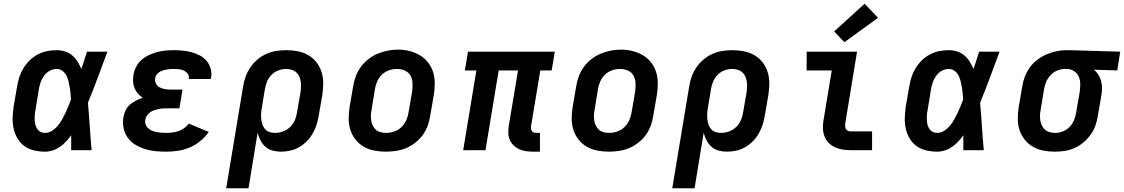

<svg xmlns="http://www.w3.org/2000/svg" viewBox="-20 -808 6047 1033"><path d="M222 8Q193 8 164 1.5Q135 -5 112 -21.5Q89 -38 74.5 -62.5Q60 -87 53.5 -115Q47 -143 48 -173Q49 -203 53 -233L72 -343Q76 -368 84 -393Q92 -418 106 -441Q120 -464 140 -483.5Q160 -503 184 -515.5Q208 -528 233.5 -533Q259 -538 285 -538Q308 -538 330 -531Q352 -524 369 -509.5Q386 -495 397.5 -476Q409 -457 418 -437Q425 -460 433 -483.5Q441 -507 448 -530H558Q532 -461 506.5 -392Q481 -323 453 -255Q459 -191 463 -127.5Q467 -64 473 0H363Q363 -20 363 -40Q363 -60 363 -80Q350 -62 335 -46Q320 -30 302 -17.5Q284 -5 263.5 1.5Q243 8 222 8ZM222 -93Q242 -93 259.5 -104Q277 -115 290 -130.5Q303 -146 313 -163.5Q323 -181 331.5 -199Q340 -217 347.5 -235.5Q355 -254 362 -272Q361 -289 359.5 -306Q358 -323 355 -339.5Q352 -356 348 -372.5Q344 -389 336.5 -403Q329 -417 315.5 -427Q302 -437 285 -437Q265 -437 247 -427Q229 -417 217 -400.5Q205 -384 198.5 -365Q192 -346 189 -327L171 -217Q168 -203 167 -190Q166 -177 166.5 -163.5Q167 -150 170 -138Q173 -126 179.5 -115.5Q186 -105 197.5 -99Q209 -93 222 -93Z M873 8Q843 8 814 5Q785 2 757.5 -7Q730 -16 706.5 -30.5Q683 -45 667 -67.5Q651 -90 645 -119Q639 -148 644 -177Q647 -196 655.5 -214Q664 -232 679 -245Q694 -258 712 -267Q730 -276 748 -282Q734 -291 722.5 -304Q711 -317 704 -333.5Q697 -350 696 -368.5Q695 -387 698 -405Q702 -428 713 -449.5Q724 -471 742 -486.5Q760 -502 782 -512Q804 -522 826 -528Q848 -534 870.5 -536Q893 -538 916 -538Q941 -538 965.5 -535.5Q990 -533 1012.5 -526.5Q1035 -520 1056 -509Q1077 -498 1091.5 -480.5Q1106 -463 1113 -439.5Q1120 -416 1116 -391Q1115 -389 1114.5 -387Q1114 -385 1114 -383H995Q995 -384 995.5 -384.5Q996 -385 996 -386Q998 -400 990 -411Q982 -422 970 -428Q958 -434 944 -435.5Q930 -437 916 -437Q906 -437 896 -436.5Q886 -436 876 -434Q866 -432 856.5 -429Q847 -426 838 -420.5Q829 -415 822.5 -406.5Q816 -398 815 -388Q812 -372 819 -358.5Q826 -345 839 -338Q852 -331 867 -328.5Q882 -326 898 -326H962L945 -225H881Q869 -225 857 -224.5Q845 -224 833.5 -221.5Q822 -219 810 -215Q798 -211 788 -204Q778 -197 770.5 -186Q763 -175 762 -164Q759 -151 763.5 -138.5Q768 -126 777 -118Q786 -110 797.5 -105Q809 -100 821.5 -97.5Q834 -95 847 -94Q860 -93 873 -93Q889 -93 906 -95Q923 -97 939.5 -102.5Q956 -108 971 -118.5Q986 -129 996 -143L1103 -98Q1084 -70 1057 -48.5Q1030 -27 999 -14Q968 -1 936 3.5Q904 8 873 8Z M1197 205 1288 -343Q1292 -370 1301.5 -396Q1311 -422 1327 -445.5Q1343 -469 1365.5 -488Q1388 -507 1414 -518.5Q1440 -530 1467 -534Q1494 -538 1521 -538Q1552 -538 1582.5 -532Q1613 -526 1639 -511Q1665 -496 1683 -472.5Q1701 -449 1710 -420.5Q1719 -392 1719 -360Q1719 -328 1714 -297L1695 -187Q1691 -162 1683.5 -138Q1676 -114 1663 -91Q1650 -68 1631 -48.5Q1612 -29 1589 -16Q1566 -3 1541 2.5Q1516 8 1491 8Q1468 8 1446 2Q1424 -4 1408 -18.5Q1392 -33 1381.5 -52.5Q1371 -72 1366 -94L1317 205ZM1459 -93Q1480 -93 1501.5 -100.5Q1523 -108 1540 -124Q1557 -140 1566 -161Q1575 -182 1578 -203L1597 -313Q1599 -328 1599.5 -343Q1600 -358 1597.5 -372Q1595 -386 1589 -398.5Q1583 -411 1572.5 -420Q1562 -429 1548 -433Q1534 -437 1519 -437Q1498 -437 1477 -429Q1456 -421 1440.5 -405Q1425 -389 1416.5 -368.5Q1408 -348 1405 -327L1389 -230Q1386 -214 1385 -198.5Q1384 -183 1385.5 -168Q1387 -153 1391.5 -139Q1396 -125 1405.5 -114Q1415 -103 1429 -98Q1443 -93 1459 -93Z M2055 8Q2024 8 1993 2Q1962 -4 1936.5 -19Q1911 -34 1892.5 -57.5Q1874 -81 1865 -109.5Q1856 -138 1856 -169.5Q1856 -201 1861 -233L1880 -343Q1884 -370 1894 -397Q1904 -424 1921 -447.5Q1938 -471 1961.5 -489.5Q1985 -508 2011.5 -519Q2038 -530 2065.5 -535.5Q2093 -541 2121 -541Q2153 -541 2183 -533.5Q2213 -526 2238.5 -511Q2264 -496 2282.5 -472.5Q2301 -449 2310 -420.5Q2319 -392 2319 -360.5Q2319 -329 2314 -297L2295 -187Q2291 -160 2281.5 -133Q2272 -106 2255 -82.5Q2238 -59 2214.5 -40.5Q2191 -22 2164.5 -11Q2138 0 2110 4Q2082 8 2055 8ZM2057 -93Q2079 -93 2101 -100.5Q2123 -108 2139.5 -124Q2156 -140 2165.5 -161Q2175 -182 2178 -203L2197 -313Q2200 -336 2199.5 -358.5Q2199 -381 2189 -400Q2179 -419 2159 -428Q2139 -437 2116 -437Q2094 -437 2072.5 -429.5Q2051 -422 2034.5 -406Q2018 -390 2009 -369Q2000 -348 1997 -327L1979 -217Q1976 -202 1975.5 -187Q1975 -172 1977.5 -157.5Q1980 -143 1986.5 -130.5Q1993 -118 2003.5 -109Q2014 -100 2028 -96.5Q2042 -93 2057 -93Z M2850 8Q2830 8 2811 5.5Q2792 3 2775 -4.5Q2758 -12 2744.5 -24.5Q2731 -37 2723.5 -53.5Q2716 -70 2715 -89.5Q2714 -109 2717 -129L2767 -429H2663L2592 0H2472L2543 -429H2481L2498 -530H2965L2948 -429H2887L2837 -129Q2836 -121 2837 -114Q2838 -107 2842 -102Q2846 -97 2852.5 -95Q2859 -93 2867 -93H2885V8Z M3255 8Q3224 8 3193 2Q3162 -4 3136.5 -19Q3111 -34 3092.5 -57.5Q3074 -81 3065 -109.5Q3056 -138 3056 -169.5Q3056 -201 3061 -233L3080 -343Q3084 -370 3094 -397Q3104 -424 3121 -447.5Q3138 -471 3161.5 -489.5Q3185 -508 3211.5 -519Q3238 -530 3265.5 -535.5Q3293 -541 3321 -541Q3353 -541 3383 -533.5Q3413 -526 3438.5 -511Q3464 -496 3482.5 -472.5Q3501 -449 3510 -420.5Q3519 -392 3519 -360.5Q3519 -329 3514 -297L3495 -187Q3491 -160 3481.5 -133Q3472 -106 3455 -82.5Q3438 -59 3414.5 -40.5Q3391 -22 3364.5 -11Q3338 0 3310 4Q3282 8 3255 8ZM3257 -93Q3279 -93 3301 -100.5Q3323 -108 3339.5 -124Q3356 -140 3365.5 -161Q3375 -182 3378 -203L3397 -313Q3400 -336 3399.5 -358.5Q3399 -381 3389 -400Q3379 -419 3359 -428Q3339 -437 3316 -437Q3294 -437 3272.5 -429.5Q3251 -422 3234.5 -406Q3218 -390 3209 -369Q3200 -348 3197 -327L3179 -217Q3176 -202 3175.5 -187Q3175 -172 3177.5 -157.5Q3180 -143 3186.5 -130.5Q3193 -118 3203.5 -109Q3214 -100 3228 -96.5Q3242 -93 3257 -93Z M3597 205 3688 -343Q3692 -370 3701.5 -396Q3711 -422 3727 -445.5Q3743 -469 3765.5 -488Q3788 -507 3814 -518.5Q3840 -530 3867 -534Q3894 -538 3921 -538Q3952 -538 3982.5 -532Q4013 -526 4039 -511Q4065 -496 4083 -472.5Q4101 -449 4110 -420.5Q4119 -392 4119 -360Q4119 -328 4114 -297L4095 -187Q4091 -162 4083.5 -138Q4076 -114 4063 -91Q4050 -68 4031 -48.5Q4012 -29 3989 -16Q3966 -3 3941 2.5Q3916 8 3891 8Q3868 8 3846 2Q3824 -4 3808 -18.5Q3792 -33 3781.5 -52.5Q3771 -72 3766 -94L3717 205ZM3859 -93Q3880 -93 3901.5 -100.5Q3923 -108 3940 -124Q3957 -140 3966 -161Q3975 -182 3978 -203L3997 -313Q3999 -328 3999.5 -343Q4000 -358 3997.5 -372Q3995 -386 3989 -398.5Q3983 -411 3972.5 -420Q3962 -429 3948 -433Q3934 -437 3919 -437Q3898 -437 3877 -429Q3856 -421 3840.5 -405Q3825 -389 3816.5 -368.5Q3808 -348 3805 -327L3789 -230Q3786 -214 3785 -198.5Q3784 -183 3785.5 -168Q3787 -153 3791.5 -139Q3796 -125 3805.5 -114Q3815 -103 3829 -98Q3843 -93 3859 -93Z M4557 0Q4535 0 4513 -3.5Q4491 -7 4471.5 -16Q4452 -25 4437.5 -40.5Q4423 -56 4415.5 -76Q4408 -96 4407.5 -118.5Q4407 -141 4411 -163L4455 -429H4320V-530H4591L4528 -146Q4527 -138 4527 -130Q4527 -122 4530.5 -115Q4534 -108 4541.5 -104.5Q4549 -101 4557 -101H4672V0ZM4523 -581 4468 -639 4632 -788 4704 -712Z M5022 8Q4993 8 4964 1.5Q4935 -5 4912 -21.5Q4889 -38 4874.5 -62.5Q4860 -87 4853.5 -115Q4847 -143 4848 -173Q4849 -203 4853 -233L4872 -343Q4876 -368 4884 -393Q4892 -418 4906 -441Q4920 -464 4940 -483.5Q4960 -503 4984 -515.5Q5008 -528 5033.5 -533Q5059 -538 5085 -538Q5108 -538 5130 -531Q5152 -524 5169 -509.5Q5186 -495 5197.5 -476Q5209 -457 5218 -437Q5225 -460 5233 -483.5Q5241 -507 5248 -530H5358Q5332 -461 5306.5 -392Q5281 -323 5253 -255Q5259 -191 5263 -127.5Q5267 -64 5273 0H5163Q5163 -20 5163 -40Q5163 -60 5163 -80Q5150 -62 5135 -46Q5120 -30 5102 -17.5Q5084 -5 5063.5 1.5Q5043 8 5022 8ZM5022 -93Q5042 -93 5059.5 -104Q5077 -115 5090 -130.5Q5103 -146 5113 -163.5Q5123 -181 5131.5 -199Q5140 -217 5147.5 -235.5Q5155 -254 5162 -272Q5161 -289 5159.5 -306Q5158 -323 5155 -339.5Q5152 -356 5148 -372.5Q5144 -389 5136.5 -403Q5129 -417 5115.5 -427Q5102 -437 5085 -437Q5065 -437 5047 -427Q5029 -417 5017 -400.5Q5005 -384 4998.5 -365Q4992 -346 4989 -327L4971 -217Q4968 -203 4967 -190Q4966 -177 4966.5 -163.5Q4967 -150 4970 -138Q4973 -126 4979.5 -115.5Q4986 -105 4997.5 -99Q5009 -93 5022 -93Z M5654 8Q5623 8 5592.5 2Q5562 -4 5536.5 -19Q5511 -34 5492.5 -57.5Q5474 -81 5465 -109.5Q5456 -138 5456 -170Q5456 -202 5461 -233L5480 -343Q5484 -370 5494 -396Q5504 -422 5520.5 -445Q5537 -468 5560.5 -486Q5584 -504 5609.5 -515Q5635 -526 5662 -532Q5689 -538 5716 -538Q5720 -538 5724.5 -538Q5729 -538 5733 -538L6007 -530L5991 -429L5866 -433Q5880 -421 5889.5 -406Q5899 -391 5904 -373Q5909 -355 5909 -335.5Q5909 -316 5906 -297L5887 -187Q5883 -160 5874 -134Q5865 -108 5848.5 -84.5Q5832 -61 5809.5 -42Q5787 -23 5761 -11.5Q5735 0 5708 4Q5681 8 5654 8ZM5656 -93Q5677 -93 5698 -101Q5719 -109 5734.5 -125Q5750 -141 5758.5 -162Q5767 -183 5770 -203L5789 -313Q5792 -334 5792 -355Q5792 -376 5784.5 -394.5Q5777 -413 5760 -424.5Q5743 -436 5723 -437H5716Q5714 -437 5712.5 -437Q5711 -437 5709 -437Q5689 -437 5668 -428.5Q5647 -420 5632 -403.5Q5617 -387 5608.5 -367Q5600 -347 5597 -327L5579 -217Q5576 -202 5575.5 -187Q5575 -172 5577.5 -158Q5580 -144 5586 -131.5Q5592 -119 5602.5 -110Q5613 -101 5627 -97Q5641 -93 5656 -93Z"/></svg>

Font: Iosevka Slab Extended
Style: Bold Italic
Weight: 700
Width: 7
Italic angle: -9°
Monospace: yes
Designer: Belleve Invis
Foundry: Belleve Invis
Version: Version 11.1.0; ttfautohint (v1.8.3)